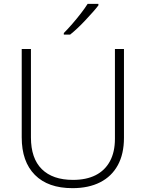

<svg xmlns="http://www.w3.org/2000/svg" viewBox="-20 -969 758 999"><path d="M625 -252Q625 -168 593 -109.5Q561 -51 501 -20.5Q441 10 357 10Q230 10 161.5 -59Q93 -128 93 -254V-714H141V-254Q141 -145 197.5 -89Q254 -33 360 -33Q429 -33 477.5 -57.5Q526 -82 552 -130Q578 -178 578 -247V-714H625ZM492 -941Q480 -925 462.5 -905.5Q445 -886 425.5 -865Q406 -844 385.5 -824.5Q365 -805 345 -789H312V-797Q332 -817 355.5 -844Q379 -871 401 -899.5Q423 -928 436 -949H492Z"/></svg>

Font: Noto Sans Oriya ExtraLight
Style: Regular
Weight: 250
Version: Version 2.003